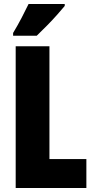

<svg xmlns="http://www.w3.org/2000/svg" viewBox="-20 -998 468 967"><path d="M59 -51V-765H229V-197H415V-51ZM306 -968Q292 -951 268.5 -924.5Q245 -898 217.5 -870Q190 -842 165 -818H46V-832Q70 -872 89 -908.5Q108 -945 124 -978H306Z"/></svg>

Font: Noto Sans Tamil UI ExtraCondensed Black
Style: Regular
Weight: 900
Width: 2
Designer: Jelle Bosma - Monotype Design Team
Foundry: Monotype Imaging Inc.
Version: Version 2.004; ttfautohint (v1.8.4.7-5d5b)